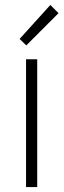

<svg xmlns="http://www.w3.org/2000/svg" viewBox="-20 -754 256 774"><path d="M85 0V-515H130V0ZM59 -597 183 -734 216 -701 86 -571Z"/></svg>

Font: Oxanium ExtraLight
Style: Regular
Weight: 200
Designer: Severin Meyer
Version: Version 2.000